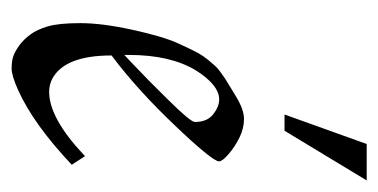

<svg xmlns="http://www.w3.org/2000/svg" viewBox="-181 -469 654 332"><g transform="rotate(90 146.0 -303.0)"><path d="M178 -468 229 -610.1H292L206.1 -468ZM145.5 -383.3Q169.2 -397.9 185.4 -397.9Q201.7 -397.9 217.4 -390.3Q233.2 -382.6 246.1 -371.6Q259 -360.6 259 -354.7Q259 -348.9 241.9 -328.2Q224.9 -307.6 199.2 -280.8Q136.2 -214.1 75.9 -168.9Q75.9 -87.9 116.2 -66.4Q126.5 -61 138.9 -61Q184.1 -61 248 -121.1Q249.3 -122.6 250 -123L264.9 -100.1Q194.8 -33.9 135.7 -7.3Q110.8 3.9 98.4 3.9Q85.9 3.9 77.3 1Q68.6 -2 58.2 -9.6Q47.9 -17.3 39.6 -28.6Q31.2 -39.8 25.6 -58.7Q20 -77.6 20 -115Q20 -152.3 31.5 -205Q43 -257.6 54.9 -283.8Q66.9 -310.1 72 -319.1Q77.1 -328.1 83.1 -335.3Q89.1 -342.5 93.3 -347.3Q97.4 -352.1 104.9 -357.4Q112.3 -362.8 115.7 -365.1Q119.1 -367.4 128.1 -372.7Q137 -377.9 145.5 -383.3ZM75 -190.9Q75.2 -191.2 89 -204.2Q102.8 -217.3 118.7 -232.8Q134.5 -248.3 151.4 -265.6Q190.9 -305.4 190.9 -313Q190.9 -334.2 177.7 -344.6Q164.6 -355 151.9 -355Q139.2 -355 126.2 -344.2Q113.3 -333.5 101.6 -314.5Q75 -270.5 75 -199Z"/></g></svg>

Font: Linden Hill
Style: Italic
Weight: 400
Italic angle: -5.60001°
Version: Version 1.201